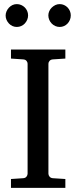

<svg xmlns="http://www.w3.org/2000/svg" viewBox="-20 -911 370 931"><path d="M33.2 0V-43L92.8 -46.9Q103.5 -47.9 108.6 -54.7Q113.8 -61.5 113.8 -68.8V-602.1Q113.8 -609.4 108.6 -615.7Q103.5 -622.1 92.8 -623L33.2 -627V-670.9H296.9V-627L235.8 -623Q225.6 -622.1 220.2 -615.7Q214.8 -609.4 214.8 -602.1V-68.8Q214.8 -61.5 220.2 -54.7Q225.6 -47.9 235.8 -46.9L296.9 -43V0ZM116.2 -836.4Q116.2 -825.2 111.8 -814.9Q107.4 -804.7 100.1 -796.9Q92.8 -789.1 82.8 -784.7Q72.8 -780.3 61.5 -780.3Q50.3 -780.3 40.5 -784.7Q30.8 -789.1 23.4 -796.9Q16.1 -804.7 11.7 -814.5Q7.3 -824.2 7.3 -835.4Q7.3 -846.2 11.7 -856.2Q16.1 -866.2 23.4 -874Q30.8 -881.8 40.5 -886.5Q50.3 -891.1 61.5 -891.1Q72.8 -891.1 82.8 -886.7Q92.8 -882.3 100.1 -875Q107.4 -867.7 111.8 -857.7Q116.2 -847.7 116.2 -836.4ZM323.2 -836.4Q323.2 -825.2 319.1 -814.9Q314.9 -804.7 307.6 -796.9Q300.3 -789.1 290.5 -784.7Q280.8 -780.3 269.5 -780.3Q258.3 -780.3 248.3 -784.7Q238.3 -789.1 230.7 -796.9Q223.1 -804.7 218.8 -814.9Q214.4 -825.2 214.4 -836.4Q214.4 -846.7 218.8 -856.7Q223.1 -866.7 231 -874.3Q238.8 -881.8 248.5 -886.5Q258.3 -891.1 269.5 -891.1Q280.8 -891.1 290.5 -886.7Q300.3 -882.3 307.6 -874.8Q314.9 -867.2 319.1 -857.2Q323.2 -847.2 323.2 -836.4Z"/></svg>

Font: BabelStone Ogham Pictish
Style: Regular
Weight: 400
Designer: Andrew West
Foundry: BabelStone
Version: Version 1.02 March 14, 2022